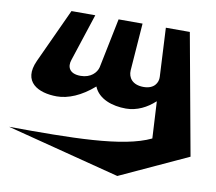

<svg xmlns="http://www.w3.org/2000/svg" viewBox="-99 -614 1259 1120"><g transform="rotate(10 530.5 -54.5)"><path d="M828.8 145C667.9 223 360.6 225 -6.1 223L665.4 396L1066.7 211L936.3 -505H794.3L809.1 -216C810.8 -182 788.7 -142 725.7 -142C658.7 -142 632.8 -182 635.3 -224L656.3 -505H514.3L454.3 -211C446.2 -178 412.7 -142 352.7 -142C285.7 -142 269.8 -182 284.3 -224L376.3 -505H235.3L87.2 -184C25.7 -50 127 0 237 0C303 0 379.7 -31 454.8 -97C483.1 -27 566 0 646 0C712 0 770.7 -31 815 -72H817Z"/></g></svg>

Font: Hussar Milosc
Style: Obl
Weight: 700
Foundry: Cannot Into Space Fonts
Version: Version 1.02